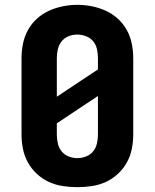

<svg xmlns="http://www.w3.org/2000/svg" viewBox="-20 -766 640 794"><path d="M300 8Q270 8 240 3.5Q210 -1 182.5 -13.5Q155 -26 132.5 -47Q110 -68 95.5 -94Q81 -120 75 -150Q69 -180 69 -210V-525Q69 -555 75 -585Q81 -615 95.5 -641.5Q110 -668 132.5 -688.5Q155 -709 182.5 -721.5Q210 -734 240 -740Q270 -746 300 -746Q330 -746 360 -740Q390 -734 417.5 -721.5Q445 -709 467.5 -688.5Q490 -668 504.5 -641.5Q519 -615 525 -585Q531 -555 531 -525V-210Q531 -180 525 -150Q519 -120 504.5 -94Q490 -68 467.5 -47Q445 -26 417.5 -13.5Q390 -1 360 3.5Q330 8 300 8ZM215 -366 385 -479V-525Q385 -544 381 -562.5Q377 -581 365 -595.5Q353 -610 335 -616.5Q317 -623 299 -623Q280 -623 263 -616Q246 -609 234.5 -594.5Q223 -580 219 -561.5Q215 -543 215 -525ZM300 -112Q318 -112 336 -119Q354 -126 365.5 -140.5Q377 -155 381 -173.5Q385 -192 385 -210V-369L215 -256V-210Q215 -192 219 -173.5Q223 -155 234.5 -140.5Q246 -126 264 -119Q282 -112 300 -112Z"/></svg>

Font: Iosevka Custom Heavy Extended
Style: Regular
Weight: 900
Width: 7
Monospace: yes
Designer: Belleve Invis
Foundry: Belleve Invis
Version: Version 11.2.4; ttfautohint (v1.8.4)